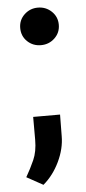

<svg xmlns="http://www.w3.org/2000/svg" viewBox="-53 -597 357 796"><g transform="rotate(-5 125.5 -199.0)"><path d="M55.7 -487.8Q55.7 -521 79.3 -543.5Q103 -565.9 135.7 -565.9Q168.9 -565.9 192.6 -543.5Q216.3 -521 216.3 -487.8Q216.3 -454.6 192.6 -432.1Q168.9 -409.7 135.7 -409.7Q102.1 -409.7 78.9 -431.9Q55.7 -454.1 55.7 -487.8ZM189 -116.2 188 -26.9Q188 25.4 162.4 79.1Q136.7 132.8 95.2 168L26.9 130.4Q45.9 97.7 61.5 62.7Q77.1 27.8 77.1 -21V-116.2Z"/></g></svg>

Font: Vazirmatn UI FD SemiBold
Style: Regular
Weight: 600
Designer: Saber Rastikerdar
Foundry: Saber Rastikerdar
Version: Version 33.003